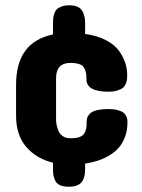

<svg xmlns="http://www.w3.org/2000/svg" viewBox="-20 -712 540 729"><path d="M192.9 -415V-259.8Q192.9 -249.5 194.6 -239.3Q196.3 -229 201.4 -216.1Q206.5 -203.1 218.3 -195.1Q230 -187 247.1 -187Q268.6 -187 281.7 -191.7Q294.9 -196.3 300.5 -206.3Q306.2 -216.3 307.6 -225.6Q309.1 -234.9 309.1 -251Q309.1 -259.3 311.5 -266.1Q314 -272.9 321.8 -281Q329.6 -289.1 347.7 -293.5Q365.7 -297.9 393.1 -297.9Q413.1 -297.9 427.5 -293.7Q441.9 -289.6 448.7 -284.4Q455.6 -279.3 459.2 -271Q462.9 -262.7 463.4 -258.1Q463.9 -253.4 463.9 -247.1Q463.9 -216.8 454.6 -192.1Q445.3 -167.5 430.4 -150.6Q415.5 -133.8 394.3 -121.3Q373 -108.9 350.8 -101.8Q328.6 -94.7 303.2 -90.8V-75.2Q303.2 -62.5 302.2 -53.2Q301.3 -43.9 297.6 -33.9Q293.9 -23.9 287.6 -17.6Q281.2 -11.2 270 -7.1Q258.8 -2.9 243.2 -2.9Q222.2 -2.9 208.7 -8.5Q195.3 -14.2 189.7 -25.9Q184.1 -37.6 182.6 -47.9Q181.2 -58.1 181.2 -75.2V-94.2Q118.2 -109.4 79.6 -154.3Q41 -199.2 41 -272.9V-390.1Q41 -552.7 181.2 -581.1V-620.1Q181.2 -632.8 181.9 -641.1Q182.6 -649.4 186 -659.9Q189.5 -670.4 195.8 -676.8Q202.1 -683.1 214.1 -687.5Q226.1 -691.9 243.2 -691.9Q262.7 -691.9 275.4 -685.8Q288.1 -679.7 293.7 -668.5Q299.3 -657.2 301.3 -646.2Q303.2 -635.3 303.2 -620.1V-583Q349.6 -576.7 382.6 -559.3Q415.5 -542 432.1 -518.6Q448.7 -495.1 455.8 -472.7Q462.9 -450.2 462.9 -426.8Q462.9 -417.5 462.4 -411.9Q461.9 -406.2 458.3 -396Q454.6 -385.7 447.8 -379.6Q440.9 -373.5 426.5 -368.7Q412.1 -363.8 392.1 -363.8Q308.1 -363.8 308.1 -411.1Q308.1 -426.3 306.6 -434.8Q305.2 -443.4 299.8 -453.6Q294.4 -463.9 281.2 -468.5Q268.1 -473.1 247.1 -473.1Q192.9 -473.1 192.9 -415Z"/></svg>

Font: Concert One
Style: Regular
Weight: 400
Designer: Johan Kallas, Mihkel Virkus
Foundry: Johan Kallas, Mihkel Virkus
Version: Version 1.003